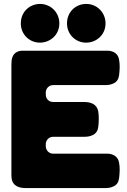

<svg xmlns="http://www.w3.org/2000/svg" viewBox="-20 -957 644 977"><path d="M530 -175H250C230 -175 213 -192 213 -213V-224C213 -244 230 -261 250 -261H409C424 -261 437 -263 448 -268C469 -276 478 -293 480 -311C483 -337 484 -364 480 -390C473 -428 441 -438 407 -438H250C230 -438 213 -453 213 -476V-487C213 -507 230 -524 250 -524H515C530 -524 543 -526 554 -531C575 -539 583 -554 586 -574C589 -600 591 -627 586 -653C581 -683 560 -697 530 -699H110C97 -699 81 -700 69 -694C41 -682 38 -653 38 -627V-63C38 -17 68 0 110 0H515C530 0 543 -2 554 -7C575 -15 583 -30 586 -50C589 -76 591 -103 586 -129C581 -158 560 -173 530 -175ZM183 -740C235 -740 282 -779 282 -838C282 -894 238 -937 184 -937C129 -937 86 -895 86 -839C85 -784 128 -740 183 -740ZM418 -740C470 -740 517 -779 517 -838C517 -894 473 -937 419 -937C364 -937 321 -895 321 -839C320 -784 363 -740 418 -740Z"/></svg>

Font: Periwinkle
Style: Bold
Weight: 700
Version: Version 2.001